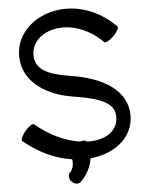

<svg xmlns="http://www.w3.org/2000/svg" viewBox="-70 -969 968 1267"><g transform="rotate(-5 413.5 -335.0)"><path d="M53 -68C156 18 266 65 370 80C375 112 370 144 347 167C333 181 336 208 354 227C373 245 399 248 414 233C456 192 484 139 491 84C668 68 796 -47 777 -205C757 -363 590 -438 426 -466C317 -484 190 -506 177 -606C152 -785 436 -884 648 -672C656 -664 684 -679 711 -705C737 -731 752 -759 744 -768C459 -1053 46 -878 83 -594C102 -446 247 -360 400 -334C521 -314 670 -289 683 -195C697 -86 605 -22 474 -28C474 -29 473 -30 473 -31C469 -38 453 -38 433 -32C342 -45 238 -89 139 -172C130 -179 104 -162 80 -134C56 -105 44 -76 53 -68Z"/></g></svg>

Font: Nupuram Expanded Bold
Style: Regular
Weight: 700
Width: 7
Designer: Santhosh Thottingal (santhosh.thottingal@gmail.com)
Foundry: SMC
Version: Version 1.000